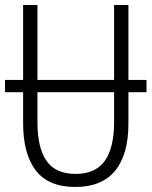

<svg xmlns="http://www.w3.org/2000/svg" viewBox="-20 -734 603 764"><path d="M280 10Q173 10 122.5 -55.5Q72 -121 72 -244V-367H0V-416H72V-714H129V-416H434V-714H491V-416H563V-367H491V-242Q491 -119 438 -54.5Q385 10 280 10ZM129 -248Q129 -146 165 -94Q201 -42 281 -42Q360 -42 397 -94Q434 -146 434 -248V-367H129Z"/></svg>

Font: Noto Sans Mono SemiCondensed Light
Style: Regular
Weight: 300
Width: 4
Designer: Monotype Design Team
Foundry: Monotype Imaging Inc.
Version: Version 2.014; ttfautohint (v1.8.4.7-5d5b)